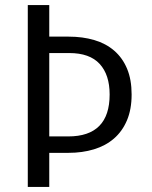

<svg xmlns="http://www.w3.org/2000/svg" viewBox="-20 -740 601 760"><path d="M175 -720V-595H252Q307 -595 353 -581.5Q399 -568 432 -539.5Q465 -511 483 -468Q501 -425 501 -366Q501 -307 482.5 -263.5Q464 -220 431 -191.5Q398 -163 352 -149Q306 -135 251 -135H175V0H90V-720ZM175 -530V-200H250Q414 -200 414 -366Q414 -444 374.5 -487Q335 -530 254 -530Z"/></svg>

Font: Carrois Gothic
Style: Regular
Weight: 400
Designer: Ralph du Carrois
Foundry: Ralph du Carrois
Version: Version 1.001